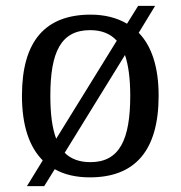

<svg xmlns="http://www.w3.org/2000/svg" viewBox="-20 -596 617 656"><path d="M126 -48 72 40H131L167 -18C200 1 241 10 287 10C441 10 522 -81 522 -269C522 -367 498 -439 454 -484L510 -576H452L414 -515C380 -535 338 -546 290 -546C135 -546 55 -456 55 -269C55 -167 80 -94 126 -48ZM379 -457 172 -122C158 -159 152 -208 152 -269C152 -418 188 -493 288 -493C327 -493 357 -481 379 -457ZM289 -42C251 -42 222 -53 201 -74L407 -408C419 -373 425 -326 425 -269C425 -120 389 -42 289 -42Z"/></svg>

Font: Noto Nastaliq Urdu
Style: Regular
Weight: 400
Designer: Monotype Design Team (Patrick Giasson: type design, Kamal Mansour: OpenType code, Glenda Bellarosa). Updated by Simon Co
Foundry: Monotype Imaging Inc., Simon Cozens
Version: Version 3.009